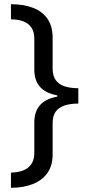

<svg xmlns="http://www.w3.org/2000/svg" viewBox="-20 -734 420 912"><path d="M32 86Q67 85 91.5 75Q116 65 129.5 44.5Q143 24 143 -8V-153Q143 -204 170 -234.5Q197 -265 252 -275V-281Q197 -291 170 -321.5Q143 -352 143 -403V-549Q143 -582 130 -602Q117 -622 92.5 -632Q68 -642 32 -642V-714Q94 -714 138 -696.5Q182 -679 206 -644Q230 -609 230 -555V-409Q230 -375 244 -354.5Q258 -334 285.5 -324.5Q313 -315 352 -315V-242Q313 -242 285.5 -232.5Q258 -223 244 -203Q230 -183 230 -149V0Q230 53 205 88Q180 123 135.5 140.5Q91 158 32 158Z"/></svg>

Font: Noto Sans Hebrew
Style: Regular
Weight: 400
Designer: Monotype Design Team
Foundry: Monotype Imaging Inc.
Version: Version 2.003;January 10, 2023;FontCreator 14.0.0.2877 64-bi